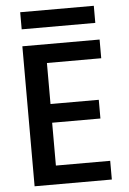

<svg xmlns="http://www.w3.org/2000/svg" viewBox="-58 -908 641 951"><g transform="rotate(-5 262.0 -432.5)"><path d="M459 -603C459 -603 459 -696 459 -696C459 -696 75 -696 75 -696C75 -696 75 0 75 0C75 0 459 0 459 0C459 0 459 -93 459 -93C459 -93 189 -93 189 -93C189 -93 189 -306 189 -306C189 -306 429 -306 429 -306C429 -306 429 -399 429 -399C429 -399 189 -399 189 -399C189 -399 189 -603 189 -603C189 -603 459 -603 459 -603ZM79 -865C79 -865 79 -780 79 -780C79 -780 445 -780 445 -780C445 -780 445 -865 445 -865C445 -865 79 -865 79 -865Z"/></g></svg>

Font: Girnar Poppins
Style: Medium
Weight: 500
Designer: Ninad Kale (Devanagari), Jonny Pinhorn (Latin)
Foundry: Indian Type Foundry
Version: ""